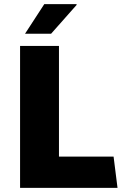

<svg xmlns="http://www.w3.org/2000/svg" viewBox="-20 -908 640 928"><path d="M77 0V-686H265V-151H529L548 0ZM101 -745 194 -888H349L351 -885L227 -745Z"/></svg>

Font: Chivo Mono ExtraBold
Style: Regular
Weight: 800
Monospace: yes
Designer: Hector Gatti
Foundry: Omnibus-Type
Version: Version 1.008